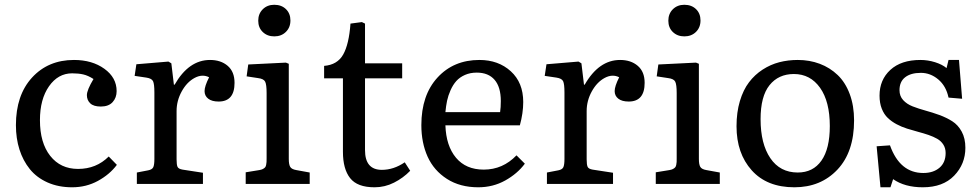

<svg xmlns="http://www.w3.org/2000/svg" viewBox="-20 -773 4107 807"><path d="M283.2 14.2Q225.6 14.2 179.9 -6.1Q134.3 -26.4 105.5 -62Q76.7 -97.7 61.8 -144.5Q46.9 -191.4 46.9 -247.1Q46.9 -373 114.7 -447Q182.6 -521 291 -521Q367.2 -521 418.7 -483.9Q470.2 -446.8 470.2 -390.1Q470.2 -362.3 453.4 -343.8Q436.5 -325.2 403.8 -325.2Q373.5 -325.2 359.4 -338.6Q345.2 -352.1 345.2 -373Q345.2 -394.5 373 -440.9Q350.1 -455.6 329.8 -460.2Q309.6 -464.8 283.2 -464.8Q224.1 -464.8 186 -410.4Q147.9 -356 147.9 -268.1Q147.9 -172.4 191.2 -117.7Q234.4 -63 308.1 -63Q384.8 -63 437 -115.2L471.2 -80.1Q440.9 -39.6 391.6 -12.7Q342.3 14.2 283.2 14.2Z M555.2 0V-47.9L603 -57.1Q620.1 -60.5 624.5 -70.8Q628.9 -81.1 628.9 -105V-384.8Q628.9 -419.9 623.3 -431.6Q617.7 -443.4 595.2 -446.8L545.9 -454.1L553.2 -502.9L688 -514.2L700.2 -506.8L710.9 -417H713.9Q773.4 -521 862.8 -521Q908.2 -521 937 -496.3Q965.8 -471.7 965.8 -424.8Q965.8 -346.2 898.9 -346.2Q870.6 -346.2 855.2 -358.2Q839.8 -370.1 839.8 -390.1Q839.8 -410.6 858.9 -448.2Q830.1 -462.9 797.6 -445.3Q765.1 -427.7 743.7 -388.7Q722.2 -349.6 722.2 -306.2V-103Q722.2 -80.1 726.3 -71.5Q730.5 -63 747.1 -60.1L833 -46.9V0Z M1132.8 -620.1Q1103.5 -620.1 1084.5 -638.4Q1065.4 -656.7 1065.4 -686Q1065.4 -715.3 1084.5 -734.1Q1103.5 -752.9 1132.8 -752.9Q1163.1 -752.9 1181.9 -734.6Q1200.7 -716.3 1200.7 -687Q1200.7 -657.7 1181.6 -638.9Q1162.6 -620.1 1132.8 -620.1ZM1012.7 0V-48.8L1069.8 -58.1Q1079.1 -59.6 1085 -62.7Q1090.8 -65.9 1094 -69.3Q1097.2 -72.8 1098.6 -79.8Q1100.1 -86.9 1100.3 -92.3Q1100.6 -97.7 1100.6 -108.9V-381.8Q1100.6 -417.5 1094.5 -429.7Q1088.4 -441.9 1064.5 -444.8L1016.6 -452.1L1023.4 -502L1181.6 -509.8L1193.8 -504.9V-105Q1193.8 -82 1199.7 -71.8Q1205.6 -61.5 1225.6 -58.1L1281.7 -47.9V0Z M1554.2 14.2Q1481.9 14.2 1451.7 -24.2Q1421.4 -62.5 1421.4 -134.8V-443.8H1342.3V-496.1Q1397.9 -500.5 1422.4 -543.7Q1446.8 -586.9 1453.1 -673.8L1501 -680.2L1514.2 -673.8V-506.8H1670.4V-443.8H1514.2V-142.1Q1514.2 -59.1 1585 -59.1Q1634.8 -59.1 1681.2 -90.8L1704.1 -55.2Q1674.8 -24.9 1636.2 -5.4Q1597.7 14.2 1554.2 14.2Z M1990.2 14.2Q1913.6 14.2 1858.6 -21Q1803.7 -56.2 1777.3 -114.5Q1751 -172.9 1751 -247.1Q1751 -373 1818.8 -447Q1886.7 -521 1995.1 -521Q2074.7 -521 2127 -473.4Q2179.2 -425.8 2179.2 -344.2Q2179.2 -297.9 2165 -246.1H1852.1Q1855 -159.7 1896.7 -109.9Q1938.5 -60.1 2013.2 -60.1Q2093.3 -60.1 2150.9 -120.1L2186 -85Q2154.8 -43 2103.5 -14.4Q2052.2 14.2 1990.2 14.2ZM1852.1 -301.8H2082Q2085 -321.3 2085 -348.1Q2085 -407.2 2058.8 -437.5Q2032.7 -467.8 1983.9 -467.8Q1956.1 -467.8 1934.1 -458Q1912.1 -448.2 1897.9 -432.4Q1883.8 -416.5 1873.8 -394Q1863.8 -371.6 1859.1 -349.6Q1854.5 -327.6 1852.1 -301.8Z M2278.8 0V-47.9L2326.7 -57.1Q2343.8 -60.5 2348.1 -70.8Q2352.5 -81.1 2352.5 -105V-384.8Q2352.5 -419.9 2346.9 -431.6Q2341.3 -443.4 2318.8 -446.8L2269.5 -454.1L2276.9 -502.9L2411.6 -514.2L2423.8 -506.8L2434.6 -417H2437.5Q2497.1 -521 2586.4 -521Q2631.8 -521 2660.6 -496.3Q2689.5 -471.7 2689.5 -424.8Q2689.5 -346.2 2622.6 -346.2Q2594.2 -346.2 2578.9 -358.2Q2563.5 -370.1 2563.5 -390.1Q2563.5 -410.6 2582.5 -448.2Q2553.7 -462.9 2521.2 -445.3Q2488.8 -427.7 2467.3 -388.7Q2445.8 -349.6 2445.8 -306.2V-103Q2445.8 -80.1 2450 -71.5Q2454.1 -63 2470.7 -60.1L2556.6 -46.9V0Z M2856.4 -620.1Q2827.1 -620.1 2808.1 -638.4Q2789.1 -656.7 2789.1 -686Q2789.1 -715.3 2808.1 -734.1Q2827.1 -752.9 2856.4 -752.9Q2886.7 -752.9 2905.5 -734.6Q2924.3 -716.3 2924.3 -687Q2924.3 -657.7 2905.3 -638.9Q2886.2 -620.1 2856.4 -620.1ZM2736.3 0V-48.8L2793.5 -58.1Q2802.7 -59.6 2808.6 -62.7Q2814.5 -65.9 2817.6 -69.3Q2820.8 -72.8 2822.3 -79.8Q2823.7 -86.9 2824 -92.3Q2824.2 -97.7 2824.2 -108.9V-381.8Q2824.2 -417.5 2818.1 -429.7Q2812 -441.9 2788.1 -444.8L2740.2 -452.1L2747.1 -502L2905.3 -509.8L2917.5 -504.9V-105Q2917.5 -82 2923.3 -71.8Q2929.2 -61.5 2949.2 -58.1L3005.4 -47.9V0Z M3318.8 14.2Q3203.6 14.2 3139.6 -57.1Q3075.7 -128.4 3075.7 -242.2Q3075.7 -300.8 3089.8 -348.1Q3104 -395.5 3128.2 -427.2Q3152.3 -459 3185.5 -480.5Q3218.8 -502 3255.6 -511.5Q3292.5 -521 3333 -521Q3382.8 -521 3425.5 -504.9Q3468.3 -488.8 3500.7 -457.8Q3533.2 -426.8 3551.5 -377.7Q3569.8 -328.6 3569.8 -267.1Q3569.8 -134.3 3499.8 -60.1Q3429.7 14.2 3318.8 14.2ZM3333 -47.9Q3397.5 -47.9 3432.6 -97.9Q3467.8 -147.9 3467.8 -243.2Q3467.8 -346.2 3426.8 -404.1Q3385.7 -461.9 3316.9 -461.9Q3252 -461.9 3214.4 -415Q3176.8 -368.2 3176.8 -272Q3176.8 -168.5 3217.8 -108.2Q3258.8 -47.9 3333 -47.9Z M3680.7 14.2 3664.6 -158.2 3720.7 -162.1Q3762.2 -45.9 3860.8 -45.9Q3902.8 -45.9 3928.7 -67.9Q3954.6 -89.8 3954.6 -129.9Q3954.6 -149.9 3945.1 -165Q3935.5 -180.2 3919.4 -189.5Q3903.3 -198.7 3882.6 -205.8Q3861.8 -212.9 3838.6 -219Q3815.4 -225.1 3792.5 -232.4Q3769.5 -239.7 3748.8 -250.7Q3728 -261.7 3711.9 -276.9Q3695.8 -292 3686.3 -315.9Q3676.8 -339.8 3676.8 -371.1Q3676.8 -437.5 3722.2 -479.2Q3767.6 -521 3848.6 -521Q3879.9 -521 3910.2 -511.5Q3940.4 -502 3958.5 -486.8L3966.8 -521H4010.7L4023.9 -357.9L3966.8 -362.8Q3956.5 -411.6 3923.6 -439.2Q3890.6 -466.8 3850.6 -466.8Q3808.1 -466.8 3784.4 -448.2Q3760.7 -429.7 3760.7 -394Q3760.7 -369.1 3776.1 -352.3Q3791.5 -335.4 3815.9 -325.9Q3840.3 -316.4 3869.6 -308.3Q3898.9 -300.3 3928.5 -289.6Q3958 -278.8 3982.4 -263.4Q4006.8 -248 4022.2 -219.7Q4037.6 -191.4 4037.6 -151.9Q4037.6 -83.5 3990.5 -34.7Q3943.4 14.2 3858.9 14.2Q3782.7 14.2 3733.9 -20L3722.7 14.2Z"/></svg>

Font: Literata Book
Style: Regular
Weight: 400
Designer: Latin by Veronika Burian and Jose Scaglione. Greek by Irene Vlachou. Cyrillic by Vera Evstafieva
Foundry: TypeTogether
Version: Version 2.003;PS 002.003;hotconv 1.0.88;makeotf.lib2.5.64775